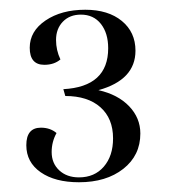

<svg xmlns="http://www.w3.org/2000/svg" viewBox="-20 -599 348 394"><path d="M268 -325Q268 -280 233 -252.5Q198 -225 142 -225Q93 -225 63.5 -245.5Q34 -266 34 -301Q34 -337 64 -337Q83 -337 96 -326Q86 -308 86 -287Q86 -264 101.5 -249.5Q117 -235 142 -235Q174 -235 193 -257Q212 -279 212 -315Q212 -356 186 -379Q160 -402 114 -402L110 -416Q202 -421 202 -500Q202 -531 187 -550Q172 -569 146 -569Q123 -569 109 -554.5Q95 -540 95 -517Q95 -496 104 -477Q91 -466 71 -466Q41 -466 41 -501Q41 -535 73.5 -557Q106 -579 155 -579Q202 -579 230 -556Q258 -533 258 -495Q258 -435 182 -414Q222 -405 245 -381Q268 -357 268 -325Z"/></svg>

Font: Arapey Regular-Display
Style: Regular
Weight: 400
Designer: Eduardo Rodriguez Tunni
Foundry: Eduardo Rodriguez Tunni
Version: Version 4.000